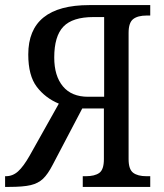

<svg xmlns="http://www.w3.org/2000/svg" viewBox="-28 -734 643 754"><path d="M-8 -42H-5Q22 -42 43 -61Q64 -80 88 -122L203 -327Q150 -349 116.5 -393Q83 -437 83 -520Q83 -714 323 -714H562V-673H548Q513 -673 495 -659Q477 -645 477 -605V-109Q477 -69 495 -55.5Q513 -42 547 -42H562V0H297V-42H309Q344 -42 362 -55Q380 -68 380 -109V-308H295L179 -87Q160 -50 141 -32Q122 -14 92.5 -7Q63 0 8 0H-8ZM381 -354V-667H339Q257 -667 221 -629.5Q185 -592 185 -508Q185 -436 219 -395Q253 -354 318 -354Z"/></svg>

Font: Noto Serif Narrow
Style: Regular
Weight: 400
Width: 4
Designer: Monotype Design Team
Foundry: Monotype Imaging Inc.
Version: Version 1.001